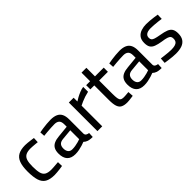

<svg xmlns="http://www.w3.org/2000/svg" viewBox="121 -1506 2373 2373"><g transform="rotate(-45 1307.5 -319.5)"><path d="M257 10Q177 10 131.5 -16.5Q86 -43 67.5 -102Q49 -161 49 -258Q49 -349 70 -405Q91 -461 137.5 -485.5Q184 -510 258 -510Q276 -510 301 -507.5Q326 -505 352.5 -501.5Q379 -498 398 -495L395 -425Q377 -427 355 -429Q333 -431 311.5 -432.5Q290 -434 276 -434Q221 -434 190.5 -416.5Q160 -399 148 -361Q136 -323 136 -258Q136 -187 146.5 -145Q157 -103 187 -84.5Q217 -66 276 -66Q290 -66 312 -67.5Q334 -69 356.5 -71Q379 -73 397 -74L399 -5Q379 -1 352.5 2Q326 5 300.5 7.5Q275 10 257 10Z M620 10Q549 10 512.5 -29Q476 -68 476 -144Q476 -194 493.5 -225Q511 -256 546.5 -272Q582 -288 633 -292L783 -307V-348Q783 -397 761 -417Q739 -437 697 -437Q671 -437 636.5 -435Q602 -433 567.5 -430Q533 -427 507 -424L503 -488Q527 -493 561.5 -498Q596 -503 633.5 -506.5Q671 -510 702 -510Q760 -510 797 -493Q834 -476 851.5 -440.5Q869 -405 869 -349V-99Q871 -78 886 -68.5Q901 -59 924 -56L921 10Q907 10 893.5 9Q880 8 868 6Q856 4 846 1Q831 -4 819 -11.5Q807 -19 796 -29Q777 -21 748 -12Q719 -3 686 3.5Q653 10 620 10ZM635 -60Q661 -60 689 -64.5Q717 -69 742 -76Q767 -83 783 -89V-245L644 -232Q601 -228 582 -206.5Q563 -185 563 -146Q563 -106 581.5 -83Q600 -60 635 -60Z M1013 0V-500H1097V-434Q1116 -447 1144.5 -462.5Q1173 -478 1207 -492Q1241 -506 1275 -511V-426Q1242 -419 1208 -408Q1174 -397 1145 -384Q1116 -371 1097 -361V0Z M1526 11Q1474 11 1443 -5Q1412 -21 1398.5 -60.5Q1385 -100 1385 -172V-427H1316V-500H1385V-650H1470V-500H1623V-427H1470V-196Q1470 -145 1474.5 -116.5Q1479 -88 1493.5 -76.5Q1508 -65 1539 -65Q1549 -65 1564.5 -66Q1580 -67 1596.5 -68.5Q1613 -70 1625 -71L1630 0Q1616 2 1596.5 4.5Q1577 7 1558 9Q1539 11 1526 11Z M1825 10Q1754 10 1717.5 -29Q1681 -68 1681 -144Q1681 -194 1698.5 -225Q1716 -256 1751.5 -272Q1787 -288 1838 -292L1988 -307V-348Q1988 -397 1966 -417Q1944 -437 1902 -437Q1876 -437 1841.5 -435Q1807 -433 1772.5 -430Q1738 -427 1712 -424L1708 -488Q1732 -493 1766.5 -498Q1801 -503 1838.5 -506.5Q1876 -510 1907 -510Q1965 -510 2002 -493Q2039 -476 2056.5 -440.5Q2074 -405 2074 -349V-99Q2076 -78 2091 -68.5Q2106 -59 2129 -56L2126 10Q2112 10 2098.5 9Q2085 8 2073 6Q2061 4 2051 1Q2036 -4 2024 -11.5Q2012 -19 2001 -29Q1982 -21 1953 -12Q1924 -3 1891 3.5Q1858 10 1825 10ZM1840 -60Q1866 -60 1894 -64.5Q1922 -69 1947 -76Q1972 -83 1988 -89V-245L1849 -232Q1806 -228 1787 -206.5Q1768 -185 1768 -146Q1768 -106 1786.5 -83Q1805 -60 1840 -60Z M2377 10Q2353 10 2319.5 7Q2286 4 2254 -0.5Q2222 -5 2197 -9L2202 -81Q2227 -78 2258.5 -74Q2290 -70 2320 -67.5Q2350 -65 2369 -65Q2408 -65 2434 -72Q2460 -79 2473.5 -96Q2487 -113 2487 -145Q2487 -169 2476.5 -182Q2466 -195 2438.5 -204Q2411 -213 2358 -220Q2302 -229 2264.5 -243Q2227 -257 2209.5 -284Q2192 -311 2192 -361Q2192 -418 2218 -450.5Q2244 -483 2286 -496.5Q2328 -510 2374 -510Q2403 -510 2437 -507Q2471 -504 2503 -499.5Q2535 -495 2558 -491L2556 -419Q2532 -423 2499.5 -426.5Q2467 -430 2435 -432.5Q2403 -435 2379 -435Q2350 -435 2327 -429Q2304 -423 2290.5 -407.5Q2277 -392 2277 -365Q2277 -344 2287 -331Q2297 -318 2324 -309.5Q2351 -301 2403 -292Q2465 -282 2502.5 -267Q2540 -252 2557 -224.5Q2574 -197 2574 -148Q2574 -90 2550 -55Q2526 -20 2482.5 -5Q2439 10 2377 10Z"/></g></svg>

Font: Cairo Play Medium
Style: Regular
Weight: 500
Version: Version 3.119